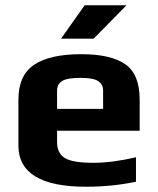

<svg xmlns="http://www.w3.org/2000/svg" viewBox="-20 -700 599 730"><path d="M511 -203V-321C511 -385.7 492.7 -430.7 456 -456C419.3 -481.3 363.7 -494 289 -494C209.7 -494 150 -480.7 110 -454C70 -427.3 50 -383 50 -321V-147C50 -42.3 135.7 10 307 10C372.3 10 435.7 3.7 497 -9V-102C437 -88 383 -81 335 -81C281.7 -81 245.3 -87.2 226 -99.5C206.7 -111.8 197 -131.7 197 -159V-203ZM372 -286H197V-356C197 -371.3 203.2 -383.2 215.5 -391.5C227.8 -399.8 251.7 -404 287 -404C319 -404 341.2 -399.8 353.5 -391.5C365.8 -383.2 372 -371.3 372 -356ZM461 -680H302L212 -553H336Z"/></svg>

Font: Play
Style: Bold
Weight: 700
Designer: Jonas Hecksher
Foundry: Jonas Hecksher, Playtypeª, e-types AS
Version: Version 1.002